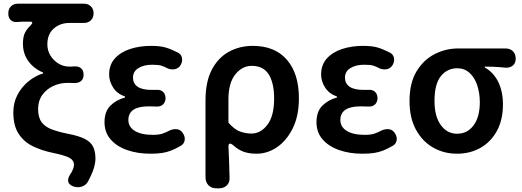

<svg xmlns="http://www.w3.org/2000/svg" viewBox="-20 -817 2821 1038"><path d="M457 162Q446 184 423 191.5Q400 199 377 191Q331 174 358 128Q367 116 373.5 100.5Q380 85 380 74Q380 50 356 36.5Q332 23 264 9Q206 -3 157.5 -26.5Q109 -50 80.5 -94Q52 -138 52 -209Q52 -261 74 -303.5Q96 -346 133 -376.5Q170 -407 213 -420V-425Q164 -445 134 -485.5Q104 -526 104 -581Q104 -619 115.5 -641Q127 -663 148 -682Q164 -701 140 -700Q124 -700 109 -700Q94 -700 74 -698Q52 -696 38.5 -708Q25 -720 25 -742V-746Q25 -769 39.5 -783Q54 -797 77 -797H434Q457 -797 471.5 -782.5Q486 -768 486 -745Q486 -722 471.5 -707.5Q457 -693 434 -693H355Q305 -693 270.5 -662.5Q236 -632 236 -577Q236 -544 252.5 -517Q269 -490 296 -473.5Q323 -457 354 -457Q360 -457 366.5 -457Q373 -457 380 -458Q403 -460 417.5 -448.5Q432 -437 432 -413Q432 -390 417.5 -378.5Q403 -367 380 -368Q375 -368 366 -368.5Q357 -369 346 -369Q304 -369 267.5 -352Q231 -335 208.5 -303.5Q186 -272 186 -228Q186 -182 205 -156.5Q224 -131 260 -117.5Q296 -104 346 -94Q404 -83 436.5 -67Q469 -51 482.5 -25.5Q496 0 496 40Q496 90 457 162Z M793 14Q723 14 666.5 -6Q610 -26 577.5 -64Q545 -102 545 -156Q545 -214 576.5 -245.5Q608 -277 656 -290V-295Q613 -310 591.5 -344Q570 -378 570 -414Q570 -467 601.5 -501.5Q633 -536 684.5 -552.5Q736 -569 796 -569Q846 -569 876 -560Q906 -551 939 -534Q959 -525 963.5 -505.5Q968 -486 957 -466Q946 -448 927.5 -443.5Q909 -439 889 -446Q868 -457 852.5 -462Q837 -467 802 -467Q758 -467 728.5 -449Q699 -431 699 -397Q699 -366 723.5 -348.5Q748 -331 800 -331Q810 -331 816 -331Q822 -331 827 -331Q848 -333 861.5 -320.5Q875 -308 875 -285Q874 -264 861 -252Q848 -240 827 -241Q820 -241 807 -241.5Q794 -242 783 -242Q674 -242 674 -168Q674 -131 708.5 -109.5Q743 -88 806 -88Q838 -88 856.5 -94Q875 -100 900 -113Q920 -121 939 -118Q958 -115 970 -95Q982 -76 978 -56.5Q974 -37 954 -27Q928 -12 905 -3Q882 6 856 10Q830 14 793 14Z M1149 201Q1123 201 1107 184.5Q1091 168 1091 142V-274Q1091 -375 1125 -440Q1159 -505 1217 -537Q1275 -569 1347 -569Q1466 -569 1531 -494Q1596 -419 1596 -286Q1596 -191 1563 -124Q1530 -57 1478 -21.5Q1426 14 1367 14Q1327 14 1297.5 3.5Q1268 -7 1238 -34Q1215 -51 1215 -24Q1217 15 1218 39.5Q1219 64 1219.5 86Q1220 108 1221 142Q1223 168 1207 184.5Q1191 201 1165 201ZM1339 -95Q1390 -95 1426 -143Q1462 -191 1462 -284Q1462 -368 1433 -414.5Q1404 -461 1341 -461Q1289 -461 1252 -414.5Q1215 -368 1215 -281V-154Q1247 -117 1277.5 -106Q1308 -95 1339 -95Z M1939 14Q1869 14 1812.5 -6Q1756 -26 1723.5 -64Q1691 -102 1691 -156Q1691 -214 1722.5 -245.5Q1754 -277 1802 -290V-295Q1759 -310 1737.5 -344Q1716 -378 1716 -414Q1716 -467 1747.5 -501.5Q1779 -536 1830.5 -552.5Q1882 -569 1942 -569Q1992 -569 2022 -560Q2052 -551 2085 -534Q2105 -525 2109.5 -505.5Q2114 -486 2103 -466Q2092 -448 2073.5 -443.5Q2055 -439 2035 -446Q2014 -457 1998.5 -462Q1983 -467 1948 -467Q1904 -467 1874.5 -449Q1845 -431 1845 -397Q1845 -366 1869.5 -348.5Q1894 -331 1946 -331Q1956 -331 1962 -331Q1968 -331 1973 -331Q1994 -333 2007.5 -320.5Q2021 -308 2021 -285Q2020 -264 2007 -252Q1994 -240 1973 -241Q1966 -241 1953 -241.5Q1940 -242 1929 -242Q1820 -242 1820 -168Q1820 -131 1854.5 -109.5Q1889 -88 1952 -88Q1984 -88 2002.5 -94Q2021 -100 2046 -113Q2066 -121 2085 -118Q2104 -115 2116 -95Q2128 -76 2124 -56.5Q2120 -37 2100 -27Q2074 -12 2051 -3Q2028 6 2002 10Q1976 14 1939 14Z M2450 14Q2380 14 2322 -19Q2264 -52 2229 -115.5Q2194 -179 2194 -271Q2194 -368 2231.5 -430.5Q2269 -493 2329 -524Q2389 -555 2456 -555H2713Q2738 -555 2753 -540Q2768 -525 2768 -500Q2768 -476 2753 -463Q2738 -450 2713 -451Q2695 -453 2681 -454Q2667 -455 2649 -456Q2631 -457 2601 -457V-452Q2648 -426 2673.5 -374.5Q2699 -323 2699 -252Q2699 -169 2666.5 -109.5Q2634 -50 2578 -18Q2522 14 2450 14ZM2451 -94Q2507 -94 2540.5 -139.5Q2574 -185 2574 -264Q2574 -314 2560 -356Q2546 -398 2518.5 -423Q2491 -448 2452 -448Q2398 -448 2363.5 -405.5Q2329 -363 2329 -271Q2329 -188 2363 -141Q2397 -94 2451 -94Z"/></svg>

Font: Chiron GoRound TC SB
Style: Regular
Weight: 500
Designer: Ryoko NISHIZUKA 西塚涼子 (kana, bopomofo & ideographs); Paul D. Hunt (Latin, Greek & Cyrillic); Sandoll Communications 산돌커뮤니
Foundry: Adobe
Version: Version 1.000;hotconv 1.1.1;makeotfexe 2.6.0